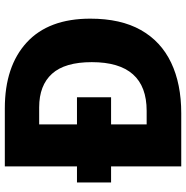

<svg xmlns="http://www.w3.org/2000/svg" viewBox="-8 -746 754 777"><g transform="rotate(-90 368.5 -357.0)"><path d="M319 -714Q489 -714 585.5 -625.5Q682 -537 682 -368Q682 -245 636 -163.5Q590 -82 504 -41Q418 0 299 0H84V-284H19V-422H84V-714ZM323 -575H254V-422H364V-284H254V-140H309Q506 -140 506 -362Q506 -471 459 -523Q412 -575 323 -575Z"/></g></svg>

Font: Noto Sans ExtraBold
Style: Regular
Weight: 800
Designer: Monotype Design Team
Foundry: Monotype Imaging Inc.
Version: Version 2.007